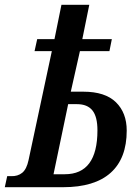

<svg xmlns="http://www.w3.org/2000/svg" viewBox="-38 -780 584 800"><path d="M-8 -46H8Q36 -45 54.5 -60Q73 -75 81 -113L178 -567H106L117 -617H189L218 -760H334L305 -617H428L418 -567H295L257 -398H309Q400 -398 445 -354Q490 -310 490 -236Q490 -120 423 -60Q356 0 225 0H-18ZM232 -54Q368 -54 368 -237Q368 -294 347 -320Q326 -346 283 -346H246L185 -54Z"/></svg>

Font: Noto Serif CondSemiBold
Style: Italic
Weight: 600
Width: 3
Italic angle: -12°
Designer: Monotype Design Team
Foundry: Monotype Imaging Inc.
Version: Version 1.001